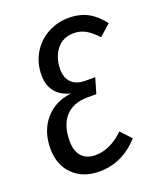

<svg xmlns="http://www.w3.org/2000/svg" viewBox="-133 -785 739 882"><g transform="rotate(-20 236.5 -344.0)"><path d="M473 -614 418 -565Q390 -596 363.5 -611Q337 -626 305 -626Q252 -626 221.5 -587Q191 -548 191 -491Q191 -448 215 -425Q239 -402 280 -402H330L308 -327H266Q195 -327 157 -285.5Q119 -244 119 -166Q119 -117 142.5 -91Q166 -65 210 -65Q282 -65 349 -130L396 -79Q314 12 201 12Q121 12 72.5 -36Q24 -84 24 -163Q24 -249 72 -305Q120 -361 200 -370Q153 -381 127 -412.5Q101 -444 101 -494Q101 -553 128.5 -600Q156 -647 203.5 -673.5Q251 -700 307 -700Q361 -700 401 -678.5Q441 -657 473 -614Z"/></g></svg>

Font: Fira Sans Compressed
Style: Italic
Weight: 400
Width: 1
Italic angle: -8°
Designer: bBox Type GmbH & Carrois Corporate GbR & Edenspiekermann AG
Foundry: bBox Type GmbH & Carrois Corporate GbR & Edenspiekermann AG
Version: Version 4.301